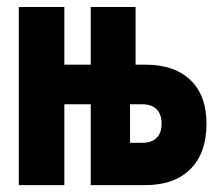

<svg xmlns="http://www.w3.org/2000/svg" viewBox="-20 -538 626 558"><path d="M351.1 0V-123H393.6Q420.9 -123 435.3 -137.5Q449.7 -151.9 449.7 -178.7Q449.7 -205.6 435.3 -220.2Q420.9 -234.9 393.6 -234.9H341.3V-350.1H402.3Q486.8 -350.1 533.4 -305.4Q580.1 -260.7 580.1 -178.7Q580.1 -93.3 533.4 -46.6Q486.8 0 402.3 0ZM34.7 0V-517.6H167V0ZM73.2 -234.9V-350.1H293.5V-234.9ZM243.7 0V-517.6H374V-307.6L357.9 -283.2V0Z"/></svg>

Font: Cascadia Mono PL
Style: Regular
Weight: 400
Monospace: yes
Designer: Aaron Bell
Foundry: Saja Typeworks
Version: Version 2102.003